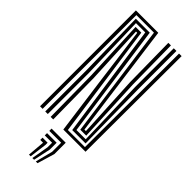

<svg xmlns="http://www.w3.org/2000/svg" viewBox="-329 -843 1133 1133"><g transform="rotate(45 237.5 -276.0)"><path d="M46.5 0V-800H233.2L276.8 -475.5L329 -87.8H341.5L321.5 -477L317.2 -800H338.8L343.2 -477L361.8 -70.2H312.2L214.5 -782.5H68V0ZM89.8 0V-343L80.8 -765H197.2L297.5 -52.8H374.8L362.8 -477L362.5 -800H384.8L385 -477L391.5 -35H280L177.5 -747.2H99.8L111.2 -343V0ZM135 0 131 -343 114 -729.8H161.8L261.8 -17H404.2L406.5 -800H428L426 0H240.8L194.2 -344L145.5 -712.2H135L152.5 -343L156.5 0ZM259.2 248 286.8 139.5V64H187.8V45H305.8V139.5L273.5 248ZM230.5 248 249 139.5V101.8H187.8V82.8H268V139.5L244.8 248ZM202 248 211.2 139.5H187.8V120.5H230.2V139.5L216.2 248Z"/></g></svg>

Font: Big Shoulders Inline Display
Style: Bold
Weight: 700
Designer: Patric King
Foundry: XO Type Co
Version: Version 1.000